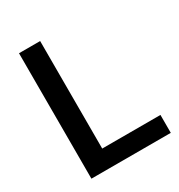

<svg xmlns="http://www.w3.org/2000/svg" viewBox="-167 -814 867 928"><g transform="rotate(-30 267.0 -350.0)"><path d="M192 -700V-100H517V0H74V-700Z"/></g></svg>

Font: MedMera Sans Semibold
Style: Regular
Weight: 600
Designer: Kasper Nordkvist
Foundry: UNCUT.wtf
Version: Version 1.300